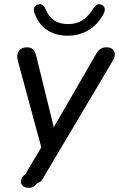

<svg xmlns="http://www.w3.org/2000/svg" viewBox="-20 -722 573 925"><path d="M81 154Q81 138 94 124Q102 120 106 112L111 102L179 -12L66 -429Q63 -440 63 -450Q63 -470 75.5 -482Q88 -494 109 -494Q129 -494 139 -484.5Q149 -475 155 -451L239 -109L442 -460Q452 -478 463.5 -486Q475 -494 493 -494Q512 -494 522.5 -484.5Q533 -475 533 -460Q533 -445 525 -432L193 127L187 138Q177 156 162 159Q150 172 140.5 177.5Q131 183 120 183Q101 183 91 174.5Q81 166 81 154ZM147 -657Q143 -666 143 -675Q143 -694 163 -700Q169 -702 172 -702Q190 -702 202 -673Q230 -606 308 -606Q348 -606 376 -623.5Q404 -641 429 -680Q443 -702 458 -702Q463 -701 468 -700Q485 -692 485 -676Q485 -667 479 -655Q450 -602 405.5 -576Q361 -550 305 -550Q249 -550 207.5 -577Q166 -604 147 -657Z"/></svg>

Font: SN Pro
Style: Italic
Weight: 400
Italic angle: -9°
Designer: Tobias Whetton
Foundry: Supernotes
Version: Version 1.003